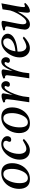

<svg xmlns="http://www.w3.org/2000/svg" viewBox="1215 -1685 480 2950"><g transform="rotate(-90 1455.0 -210.0)"><path d="M28 -156Q28 -227 58.5 -290Q89 -353 144.5 -391.5Q200 -430 272 -430Q350 -430 386.5 -384.5Q423 -339 423 -264Q423 -193 392.5 -130Q362 -67 306.5 -28.5Q251 10 179 10Q101 10 64.5 -35.5Q28 -81 28 -156ZM317 -152Q336 -211 335 -272Q333 -397 258 -398Q183 -401 140 -285Q116 -221 116 -148Q116 -23 193 -22Q274 -21 317 -152Z M477 -145Q477 -217 511 -283Q545 -349 600 -389.5Q655 -430 716 -430Q768 -430 803 -403Q838 -376 838 -337Q838 -314 824.5 -296Q811 -278 783 -278Q751 -278 751 -304Q751 -313 759 -329Q767 -345 767 -358Q767 -378 752 -389Q737 -400 714 -400Q646 -400 600 -307Q566 -237 566 -158Q566 -106 586.5 -75.5Q607 -45 643 -45Q670 -45 702 -60Q734 -75 775 -100L797 -84Q758 -43 711.5 -17Q665 9 622 9Q555 9 516 -33.5Q477 -76 477 -145Z M885 -156Q885 -227 915.5 -290Q946 -353 1001.5 -391.5Q1057 -430 1129 -430Q1207 -430 1243.5 -384.5Q1280 -339 1280 -264Q1280 -193 1249.5 -130Q1219 -67 1163.5 -28.5Q1108 10 1036 10Q958 10 921.5 -35.5Q885 -81 885 -156ZM1174 -152Q1193 -211 1192 -272Q1190 -397 1115 -398Q1040 -401 997 -285Q973 -221 973 -148Q973 -23 1050 -22Q1131 -21 1174 -152Z M1406 -341Q1406 -373 1377 -373Q1369 -373 1361 -371L1356 -400Q1385 -412 1409.5 -419Q1434 -426 1459 -426Q1496 -426 1496 -398Q1491 -365 1471 -255Q1501 -332 1536 -381Q1571 -430 1615 -430Q1645 -430 1664 -408.5Q1683 -387 1683 -358Q1683 -335 1670 -316.5Q1657 -298 1631 -298Q1615 -298 1606 -305.5Q1597 -313 1597 -326Q1597 -335 1603 -346.5Q1609 -358 1609 -363Q1609 -370 1604 -375Q1599 -380 1591 -380Q1568 -380 1539 -335.5Q1510 -291 1485.5 -224.5Q1461 -158 1449 -96L1437 0H1359Q1406 -303 1406 -341Z M1774 -341Q1774 -373 1745 -373Q1737 -373 1729 -371L1724 -400Q1753 -412 1777.5 -419Q1802 -426 1827 -426Q1864 -426 1864 -398Q1859 -365 1839 -255Q1869 -332 1904 -381Q1939 -430 1983 -430Q2013 -430 2032 -408.5Q2051 -387 2051 -358Q2051 -335 2038 -316.5Q2025 -298 1999 -298Q1983 -298 1974 -305.5Q1965 -313 1965 -326Q1965 -335 1971 -346.5Q1977 -358 1977 -363Q1977 -370 1972 -375Q1967 -380 1959 -380Q1936 -380 1907 -335.5Q1878 -291 1853.5 -224.5Q1829 -158 1817 -96L1805 0H1727Q1774 -303 1774 -341Z M2048 -147Q2048 -214 2081.5 -280Q2115 -346 2170 -388Q2225 -430 2286 -430Q2340 -430 2376 -401.5Q2412 -373 2412 -332Q2412 -297 2384 -265Q2356 -233 2294.5 -210.5Q2233 -188 2138 -181L2137 -154Q2137 -104 2158.5 -74.5Q2180 -45 2214 -45Q2259 -45 2346 -100L2368 -84Q2328 -43 2281.5 -17Q2235 9 2189 9Q2128 9 2088 -34Q2048 -77 2048 -147ZM2341 -338Q2341 -364 2326.5 -382Q2312 -400 2284 -400Q2218 -400 2175 -319Q2149 -268 2142 -213Q2237 -220 2289 -254.5Q2341 -289 2341 -338Z M2475 -70Q2475 -107 2505 -240Q2525 -327 2525 -346Q2525 -373 2488 -373Q2476 -373 2468 -371L2463 -400Q2504 -414 2528 -420Q2552 -426 2578 -426Q2610 -426 2610 -407Q2610 -393 2590 -295Q2578 -238 2567.5 -179.5Q2557 -121 2557 -99Q2557 -75 2565 -60Q2573 -45 2591 -45Q2619 -45 2655 -84Q2691 -123 2722.5 -181.5Q2754 -240 2769 -292L2787 -411L2879 -428Q2847 -263 2834 -188.5Q2821 -114 2821 -84Q2821 -67 2834 -67Q2852 -67 2872 -80L2884 -60Q2850 -23 2817.5 -6.5Q2785 10 2759 10Q2745 10 2740 -1Q2735 -12 2735 -36Q2735 -64 2752 -179Q2696 -76 2650.5 -33Q2605 10 2557 10Q2517 10 2496 -12.5Q2475 -35 2475 -70Z"/></g></svg>

Font: Unna
Style: Italic
Weight: 400
Italic angle: -8.05°
Designer: Jorge de Buen Unna
Foundry: Omnibus-Type
Version: Version 2.008